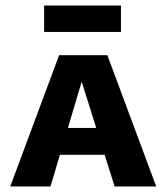

<svg xmlns="http://www.w3.org/2000/svg" viewBox="-20 -672 600 692"><path d="M17 0 193 -473H367L543 0H393L258 -430H290L162 0ZM121 -114 155 -211H385L430 -114ZM139 -557V-652H416V-557Z"/></svg>

Font: Ysabeau SC ExtraBold
Style: Regular
Weight: 800
Designer: Christian Thalmann (Catharsis Fonts)
Version: Version 2.001;gftools[0.9.30]; featfreeze: smcp